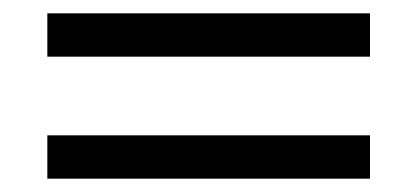

<svg xmlns="http://www.w3.org/2000/svg" viewBox="-20 -398 626 288"><path d="M51 -313V-378H535V-313ZM51 -130V-195H535V-130Z"/></svg>

Font: GFS Didot
Style: Bold Italic
Weight: 700
Italic angle: -12°
Designer: Designed by Takis Katsoulidis and George D. Matthiopoulos.
Foundry: Designed by Takis Katsoulidis and George D. Matthiopoulos.
Version: Version 1.0